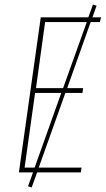

<svg xmlns="http://www.w3.org/2000/svg" viewBox="-20 -757 464 843"><path d="M418 -660H378L275 -370H345L342 -349H267L150 -21H338L335 0H143L119 66L103 61L125 0H63L159 -681H368L388 -737L404 -732L386 -681H424ZM257 -370 361 -660H178L138 -370ZM132 -21 249 -349H134L88 -21Z"/></svg>

Font: Fira Sans Extra Condensed Thin
Style: Italic
Weight: 250
Width: 3
Italic angle: -8°
Designer: Carrois Corporate & Edenspiekermann AG
Foundry: Carrois Corporate GbR & Edenspiekermann AG
Version: Version 4.203